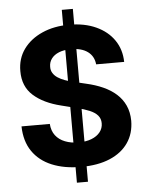

<svg xmlns="http://www.w3.org/2000/svg" viewBox="-60 -866 775 1006"><g transform="rotate(-5 327.5 -363.5)"><path d="M303.3 90.9V-818.2H361.5V90.9ZM457.7 -518.1Q453.5 -561.1 421.2 -584.9Q388.8 -608.7 333.5 -608.7Q295.8 -608.7 269.9 -598.2Q244 -587.7 230.3 -569.2Q216.6 -550.8 216.6 -527.3Q215.9 -507.8 225 -493.3Q234 -478.7 250 -468.2Q266 -457.7 286.9 -450.1Q307.9 -442.5 331.7 -437.1L397 -421.5Q444.6 -410.9 484.4 -393.1Q524.1 -375.4 553.3 -349.4Q582.4 -323.5 598.5 -288.4Q614.7 -253.2 615.1 -207.7Q614.7 -141 581.1 -92.2Q547.6 -43.3 484.6 -16.5Q421.5 10.3 332.7 10.3Q244.7 10.3 179.5 -16.7Q114.3 -43.7 77.9 -96.8Q41.5 -149.9 39.8 -228.3H188.6Q191.1 -191.8 209.7 -167.4Q228.3 -143.1 259.8 -130.9Q291.2 -118.6 331 -118.6Q370 -118.6 399 -130Q427.9 -141.3 443.9 -161.6Q459.9 -181.8 459.9 -208.1Q459.9 -232.6 445.5 -249.3Q431.1 -266 403.6 -277.7Q376.1 -289.4 336.3 -299L257.1 -318.9Q165.1 -341.3 111.9 -388.8Q58.6 -436.4 58.9 -517Q58.6 -583.1 94.3 -632.5Q130 -681.8 192.5 -709.5Q255 -737.2 334.5 -737.2Q415.5 -737.2 476 -709.5Q536.6 -681.8 570.3 -632.5Q604 -583.1 605.1 -518.1Z"/></g></svg>

Font: InterMG
Style: Bold
Weight: 700
Designer: Rasmus Andersson
Foundry: rsms
Version: Version 3.019;December 26, 2023;FontCreator 15.0.0.2955 64-b